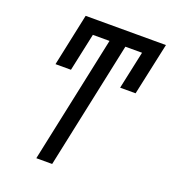

<svg xmlns="http://www.w3.org/2000/svg" viewBox="-131 -812 812 910"><g transform="rotate(20 275.0 -357.0)"><path d="M156 0H236L372 -641H456L415 -450H493L550 -714H145L89 -450H167L208 -641H292Z"/></g></svg>

Font: Noto Sans ExtraCondensed
Style: Italic
Weight: 400
Width: 2
Italic angle: -12°
Designer: Monotype Design Team
Foundry: Monotype Imaging Inc.
Version: Version 2.013